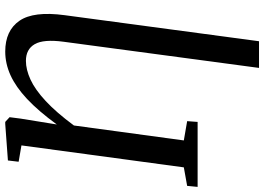

<svg xmlns="http://www.w3.org/2000/svg" viewBox="-163 -633 1034 752"><g transform="rotate(-90 354.0 -257.0)"><path d="M464 240.5 566.5 -525Q577 -603.5 557 -638Q537 -672.5 491.5 -672.5Q457.5 -672.5 418.2 -654.5Q379 -636.5 334.5 -595.2Q290 -554 238.5 -484.5L180 -54L255.5 -41L252.5 0H-2L2 -41L74.5 -54L160.5 -690L96.5 -701L101.5 -743L244.5 -753.5H252.5L271 -736.5L265.5 -693.5L242.5 -551.5Q295 -623.5 342.2 -667.8Q389.5 -712 435.2 -732.8Q481 -753.5 528 -753.5Q610 -753.5 648.5 -698Q687 -642.5 670.5 -520.5L568.5 240.5Z"/></g></svg>

Font: Merriweather 28pt
Style: Italic
Weight: 400
Italic angle: -7.8°
Version: Version 2.101